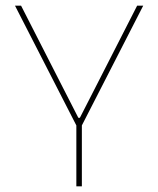

<svg xmlns="http://www.w3.org/2000/svg" viewBox="-20 -659 560 679"><path d="M251 -213.5 33 -639H54.5L201.5 -351L257 -242.5H262.5L318 -351L465 -639H486.5L268.5 -213.5ZM250 0V-235.5H269.5V0Z"/></svg>

Font: Anek Gujarati Thin
Style: Regular
Weight: 250
Version: Version 1.003